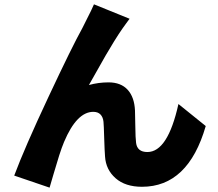

<svg xmlns="http://www.w3.org/2000/svg" viewBox="-20 -805 996 879"><path d="M573.2 -719.1Q567.5 -712 557.2 -697.3Q546.9 -682.5 541.9 -676.1Q524.9 -652 502.1 -615.2Q479.4 -578.5 464.1 -551.8Q448.9 -525.2 422.2 -477.8Q395.6 -430.4 387.1 -415.8Q431.1 -427.9 476.9 -427.9Q533.4 -427.9 564.3 -394.2Q595.2 -360.4 598 -299Q598.7 -289.1 599.4 -230.3Q600.1 -171.5 603 -150.9Q608.3 -109 654.8 -109Q748.2 -109 796.9 -328.8L921.9 -228Q841.6 50.1 630 50.1Q553.6 50.1 509.2 11Q464.8 -28.1 460.9 -88.1Q458.8 -114 457 -173.3Q455.3 -232.6 453.8 -247.2Q451.7 -268.8 440 -280.9Q428.3 -293 407 -293Q331.3 -293 273.1 -154.8Q262.8 -130.3 250.7 -92.5Q238.6 -54.7 224.6 -6.2Q210.6 42.3 207 54L45.1 -1.1Q92.7 -128.6 201.9 -361.3Q311.1 -594.1 356.9 -676.1Q360.8 -685.4 379.8 -721.9Q398.8 -758.5 410.2 -785.2Z"/></svg>

Font: Karasuma Gothic
Style: Black
Weight: 900
Designer: Rasmus Andersson / Ryoko Nishizuka
Foundry: Genbu
Version: Version 1.00